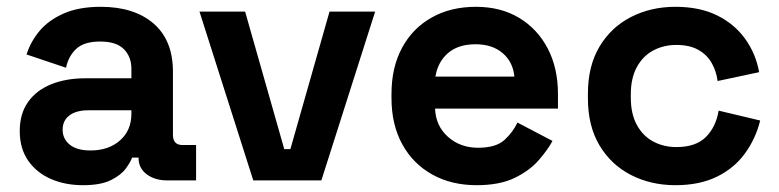

<svg xmlns="http://www.w3.org/2000/svg" viewBox="-20 -530 2287 564"><path d="M224 14Q171 14 129 -4.5Q87 -23 62.5 -58.5Q38 -94 38 -145Q38 -196 62.5 -230.5Q87 -265 130.5 -282.5Q174 -300 230 -300H366V-328Q366 -363 344 -385.5Q322 -408 274 -408Q227 -408 204 -386.5Q181 -365 174 -331L58 -370Q70 -408 96.5 -439.5Q123 -471 167.5 -490.5Q212 -510 276 -510Q374 -510 431 -461Q488 -412 488 -319V-134Q488 -104 516 -104H556V0H472Q435 0 411 -18Q387 -36 387 -66V-67H368Q364 -55 350 -35.5Q336 -16 306 -1Q276 14 224 14ZM246 -88Q299 -88 332.5 -117.5Q366 -147 366 -196V-206H239Q204 -206 184 -191Q164 -176 164 -149Q164 -122 185 -105Q206 -88 246 -88Z M724 0 566 -496H700L815 -92H833L948 -496H1082L924 0Z M1380 14Q1306 14 1249.5 -17.5Q1193 -49 1161.5 -106.5Q1130 -164 1130 -242V-254Q1130 -332 1161 -389.5Q1192 -447 1248 -478.5Q1304 -510 1378 -510Q1451 -510 1505 -477.5Q1559 -445 1589 -387.5Q1619 -330 1619 -254V-211H1258Q1260 -160 1296 -128Q1332 -96 1384 -96Q1437 -96 1462 -119Q1487 -142 1500 -170L1603 -116Q1589 -90 1562.5 -59.5Q1536 -29 1492 -7.5Q1448 14 1380 14ZM1259 -305H1491Q1487 -348 1456.5 -374Q1426 -400 1377 -400Q1326 -400 1296 -374Q1266 -348 1259 -305Z M1964 14Q1892 14 1833.5 -16Q1775 -46 1741 -103Q1707 -160 1707 -241V-255Q1707 -336 1741 -393Q1775 -450 1833.5 -480Q1892 -510 1964 -510Q2035 -510 2086 -485Q2137 -460 2168.5 -416.5Q2200 -373 2210 -318L2088 -292Q2084 -322 2070 -346Q2056 -370 2030.5 -384Q2005 -398 1967 -398Q1929 -398 1898.5 -381.5Q1868 -365 1850.5 -332.5Q1833 -300 1833 -253V-243Q1833 -196 1850.5 -163.5Q1868 -131 1898.5 -114.5Q1929 -98 1967 -98Q2024 -98 2053.5 -127.5Q2083 -157 2091 -205L2213 -176Q2200 -123 2168.5 -79.5Q2137 -36 2086 -11Q2035 14 1964 14Z"/></svg>

Font: Space Grotesk
Style: Bold
Weight: 700
Designer: Florian Karsten
Foundry: Florian Karsten
Version: Version 2.000